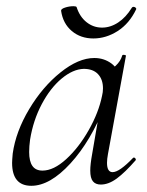

<svg xmlns="http://www.w3.org/2000/svg" viewBox="-20 -586 474 619"><path d="M19 -61Q19 -69 21 -91Q31 -162 74 -234Q117 -306 175 -352.5Q233 -399 284 -399Q315 -399 339 -381.5Q363 -364 366 -330L323 -357Q337 -359 353 -374Q369 -389 374 -407Q375 -410 381 -409Q387 -408 386 -406L328 -89Q325 -73 325 -61Q325 -31 343 -31Q365 -31 409 -77Q410 -78 412 -78Q415 -78 417 -74.5Q419 -71 417 -69Q383 -30 356.5 -10.5Q330 9 305 9Q288 9 279.5 -1.5Q271 -12 271 -36Q271 -56 277 -89L301 -229L318 -246Q273 -131 207 -59Q141 13 81 13Q19 13 19 -61ZM309 -277Q312 -289 312 -301Q312 -330 296 -347Q280 -364 250 -364Q215 -363 178.5 -332.5Q142 -302 114.5 -250Q87 -198 77 -136Q74 -114 74 -96Q74 -66 84.5 -51Q95 -36 117 -36Q153 -36 193.5 -73Q234 -110 266 -166.5Q298 -223 309 -277ZM177 -551Q176 -557 189.5 -561.5Q203 -566 217 -566Q226 -566 227 -563Q237 -532 259 -514.5Q281 -497 309 -497Q336 -497 361 -513.5Q386 -530 405 -561Q407 -564 410 -564Q414 -564 417 -561.5Q420 -559 419 -556Q397 -510 359.5 -486Q322 -462 281 -462Q240 -462 211.5 -486Q183 -510 177 -551Z"/></svg>

Font: Cormorant Garamond
Style: Italic
Weight: 400
Italic angle: -10°
Designer: Christian Thalmann (Catharsis Fonts)
Foundry: Catharsis Fonts
Version: Version 4.000